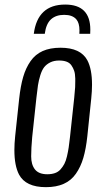

<svg xmlns="http://www.w3.org/2000/svg" viewBox="-20 -791 438 821"><path d="M124.5 -646.5Q140.6 -771.5 258.8 -771.5Q366.2 -771.5 366.2 -664.1Q366.2 -655.8 365.7 -646.5H319.3Q319.8 -653.8 319.8 -660.6Q319.8 -692.9 306.2 -708.5Q289.6 -727.5 254.4 -727.5Q219.2 -727.5 198.2 -708.5Q177.2 -689.5 171.4 -646.5ZM182.1 -45.9Q200.7 -45.9 214.8 -50.8Q229 -55.7 238.8 -66.7Q248.5 -77.6 255.1 -90.1Q261.7 -102.5 266.4 -122.6Q271 -142.6 273.7 -160.4Q276.4 -178.2 279.3 -205.1L297.4 -373Q300.3 -400.4 301.3 -418Q301.8 -429.2 301.8 -442.4Q301.8 -448.7 301.8 -455.6Q301.3 -476.1 297.1 -488.3Q293 -500.5 285.4 -511.5Q277.8 -522.5 264.6 -527.3Q251.5 -532.2 232.9 -532.2Q210.9 -532.2 194.8 -524.2Q178.7 -516.1 168.9 -503.7Q159.2 -491.2 152.3 -469Q145.5 -446.8 142.3 -426Q139.2 -405.3 135.7 -373L117.7 -205.1Q113.3 -157.7 113.3 -122.3Q113.3 -86.9 129.6 -66.4Q146 -45.9 182.1 -45.9ZM176.3 9.3Q90.3 9.3 61.5 -44.4Q41.5 -82.5 41.5 -149.4Q41.5 -176.8 44.9 -209L62 -369.1Q67.9 -423.3 79.1 -461.9Q90.3 -500.5 110.6 -529.5Q130.9 -558.6 162.6 -572.8Q194.3 -586.9 238.8 -586.9Q324.7 -586.9 353.5 -533.2Q373.5 -495.6 373.5 -428.7Q373.5 -401.4 370.1 -369.1L353.5 -209Q347.7 -154.3 336.2 -115.5Q324.7 -76.7 304.4 -47.9Q284.2 -19 252.4 -4.9Q220.7 9.3 176.3 9.3Z"/></svg>

Font: Oswald
Style: Light
Weight: 300
Designer: Vernon Adams
Foundry: Vernon Adams
Version: 3.0; ttfautohint (v0.95.6-bc232) -l 8 -r 50 -G 200 -x 0 -w "